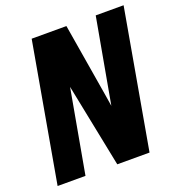

<svg xmlns="http://www.w3.org/2000/svg" viewBox="-131 -835 882 945"><g transform="rotate(-20 310.0 -362.5)"><path d="M138.5 -725H320.5L383.5 -346L394 -280.5L474 -725H620L492 0H323L235 -437.5L156.5 0H10.5Z"/></g></svg>

Font: JuliaMono ExtraBoldItalic
Style: Regular
Weight: 800
Italic angle: -9°
Monospace: yes
Designer: cormullion
Foundry: corm
Version: Version 0.049; ttfautohint (v1.8.4)